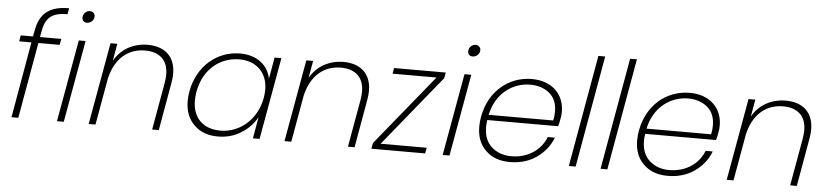

<svg xmlns="http://www.w3.org/2000/svg" viewBox="-44 -1004 5467 1266"><g transform="rotate(5 2689.0 -370.5)"><path d="M99 0 188 -503H329L336 -543H195L202 -581C218 -672 259 -709 363 -709L370 -749C239 -749 176 -696 156 -581L149 -543H68L61 -503H142L54 0Z M400 0 497 -543H452L355 0ZM463 -695C463 -676 476 -664 495 -664C519 -664 542 -683 542 -710C542 -729 528 -742 509 -742C485 -742 463 -722 463 -695Z M610 0 665 -310C696 -445 782 -515 894 -515C990 -515 1046 -464 1046 -368C1046 -354 1044 -336 1041 -315L985 0H1029L1085 -318C1089 -340 1091 -360 1091 -378C1091 -494 1019 -554 908 -554C815 -554 732 -510 687 -429L707 -543H662L565 0Z M1202 -209C1202 -142 1222 -90 1262 -51C1301 -12 1354 8 1420 8C1477 8 1529 -6 1574 -35C1619 -63 1654 -99 1677 -143L1652 0H1696L1793 -543H1748L1723 -401C1706 -488 1633 -550 1520 -550C1367 -550 1238 -441 1208 -272C1204 -250 1202 -229 1202 -209ZM1249 -216C1249 -231 1251 -250 1254 -272C1280 -421 1387 -511 1519 -511C1575 -511 1620 -494 1654 -461C1688 -427 1705 -382 1705 -325C1705 -310 1703 -292 1700 -272C1674 -127 1562 -32 1434 -32C1319 -32 1249 -100 1249 -216Z M1906 0 1961 -310C1992 -445 2078 -515 2190 -515C2286 -515 2342 -464 2342 -368C2342 -354 2340 -336 2337 -315L2281 0H2325L2381 -318C2385 -340 2387 -360 2387 -378C2387 -494 2315 -554 2204 -554C2111 -554 2028 -510 1983 -429L2003 -543H1958L1861 0Z M2874 -505 2881 -543H2539L2532 -505H2823L2443 -38L2436 0H2792L2799 -38H2494Z M2953 0 3050 -543H3005L2908 0ZM3016 -695C3016 -676 3029 -664 3048 -664C3072 -664 3095 -683 3095 -710C3095 -729 3081 -742 3062 -742C3038 -742 3016 -722 3016 -695Z M3193 -50C3233 -11 3286 8 3353 8C3420 8 3479 -9 3529 -44C3578 -78 3614 -123 3635 -178H3588C3553 -87 3465 -31 3360 -31C3307 -31 3264 -46 3229 -77C3194 -108 3177 -152 3177 -209C3177 -218 3178 -234 3181 -255H3650C3654 -267 3658 -285 3662 -309C3665 -322 3666 -337 3666 -353C3666 -462 3590 -550 3451 -550C3297 -550 3168 -443 3138 -272C3134 -250 3132 -229 3132 -208C3132 -141 3152 -89 3193 -50ZM3187 -290C3217 -435 3329 -512 3443 -512C3494 -512 3537 -498 3571 -470C3604 -442 3621 -402 3621 -349C3621 -329 3619 -309 3614 -290Z M3874 -740 3743 0H3788L3919 -740Z M4084 -740 3953 0H3998L4129 -740Z M4238 -50C4278 -11 4331 8 4398 8C4465 8 4524 -9 4574 -44C4623 -78 4659 -123 4680 -178H4633C4598 -87 4510 -31 4405 -31C4352 -31 4309 -46 4274 -77C4239 -108 4222 -152 4222 -209C4222 -218 4223 -234 4226 -255H4695C4699 -267 4703 -285 4707 -309C4710 -322 4711 -337 4711 -353C4711 -462 4635 -550 4496 -550C4342 -550 4213 -443 4183 -272C4179 -250 4177 -229 4177 -208C4177 -141 4197 -89 4238 -50ZM4232 -290C4262 -435 4374 -512 4488 -512C4539 -512 4582 -498 4616 -470C4649 -442 4666 -402 4666 -349C4666 -329 4664 -309 4659 -290Z M4833 0 4888 -310C4919 -445 5005 -515 5117 -515C5213 -515 5269 -464 5269 -368C5269 -354 5267 -336 5264 -315L5208 0H5252L5308 -318C5312 -340 5314 -360 5314 -378C5314 -494 5242 -554 5131 -554C5038 -554 4955 -510 4910 -429L4930 -543H4885L4788 0Z"/></g></svg>

Font: Momo Neue ExtLt
Style: Italic
Weight: 200
Italic angle: -10°
Designer: Ninad Kale (Devanagari), Jonny Pinhorn (Latin)
Foundry: Indian Type Foundry
Version: 4.004